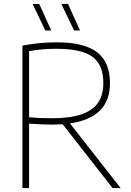

<svg xmlns="http://www.w3.org/2000/svg" viewBox="-20 -964 673 984"><path d="M557 0 301 -327.5Q277.5 -325.5 245.5 -325.5Q190.5 -325.5 129 -330.5V0H95V-730.5Q139.5 -738.5 180.8 -742.8Q222 -747 272.5 -747Q411 -747 477.2 -696.5Q543.5 -646 543.5 -539Q545 -361.5 338.5 -331.5L598.5 0ZM509.5 -537.5Q509.5 -601 485 -639.5Q460.5 -678 408.2 -696Q356 -714 270.5 -714Q228.5 -714 196.8 -711Q165 -708 129 -702V-363Q164.5 -360 187.8 -359Q211 -358 244.5 -358Q338 -358 396.5 -377.8Q455 -397.5 482.2 -437Q509.5 -476.5 509.5 -537.5ZM212 -808 147 -944H181L242.5 -808ZM359.5 -808 294.5 -944H328.5L390 -808Z"/></svg>

Font: Encode Sans Thin
Style: Regular
Weight: 250
Designer: Multiple Designers
Foundry: Impallari Type
Version: Version 2.000